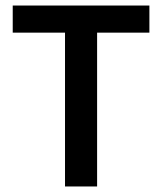

<svg xmlns="http://www.w3.org/2000/svg" viewBox="-20 -674 586 694"><path d="M215 0V-556H26V-654H520V-556H331V0Z"/></svg>

Font: TypoPRO Source Sans Pro
Style: Regular
Weight: 600
Designer: Paul D. Hunt
Foundry: Adobe Systems Incorporated
Version: Version 2.020;PS 2.000;hotconv 1.0.86;makeotf.lib2.5.63406